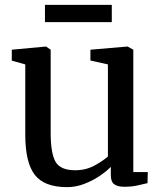

<svg xmlns="http://www.w3.org/2000/svg" viewBox="-20 -759 669 790"><path d="M491 9.5Q463.5 9.5 449.8 -1Q436 -11.5 436 -38V-72.5Q417.5 -53.5 388.8 -34.2Q360 -15 325.8 -2Q291.5 11 256 11Q162 11 123 -39.8Q84 -90.5 84 -204.5V-494L28.5 -509.5V-554.5L168.5 -567.5H169.5L188.5 -554.5V-212Q188.5 -129.5 208.2 -94Q228 -58.5 289.5 -58.5Q333.5 -58.5 369 -78Q404.5 -97.5 424 -115V-494L352 -510V-554.5L503.5 -567.5H505L528.5 -554.5V-51H588L587 -5.5Q570 -1.5 546 4Q522 9.5 491 9.5ZM440 -739V-668H165V-739Z"/></svg>

Font: Merriweather
Style: Regular
Weight: 400
Designer: Eben Sorkin
Foundry: Eben Sorkin
Version: Version 2.100; ttfautohint (v1.7.19-72a1) -l 8 -r 50 -G 200 